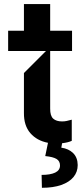

<svg xmlns="http://www.w3.org/2000/svg" viewBox="-20 -696 410 941"><path d="M280.5 27.7Q316.4 32.7 338.4 54.3Q360.4 76 360.8 112.9Q360.8 146.7 340.2 171.7Q319.6 196.7 280.2 210.6Q240.8 224.4 185.4 224.4L183.9 161.2Q226.9 161.2 250.5 149.9Q274.1 138.5 274.1 115.1Q274.1 93.4 257.1 83.1Q240.1 72.8 201.7 68.9L215.2 3.9Q160.9 -6.4 128.7 -43.5Q96.6 -80.6 97.3 -142.8V-338.1L205.3 -446H19.9V-545.5H97.3V-676.1H225.9V-545.5H333.1V-446H225.9V-164.1Q225.5 -128.2 240.8 -114.5Q256 -100.9 284.1 -100.9Q295.8 -100.9 305.9 -103Q316.1 -105.1 331.7 -109.4V-5.7Q313.9 2.5 284.4 6Z"/></svg>

Font: Riot Sans
Style: Bold
Weight: 600
Designer: Rasmus Andersson
Foundry: rsms
Version: Version 4.001